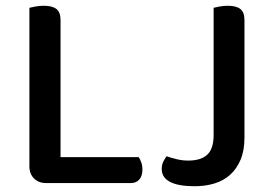

<svg xmlns="http://www.w3.org/2000/svg" viewBox="-20 -634 950 666"><path d="M140 1Q114 1 98 -15Q82 -31 82 -57V-607Q90 -609 103.5 -611.5Q117 -614 132 -614Q161 -614 175.5 -603Q190 -592 190 -564V-89H461Q466 -82 470 -71Q474 -60 474 -46Q474 -23 463 -11Q452 1 434 1ZM633 -77Q677 -77 699 -97.5Q721 -118 721 -166V-607Q728 -609 742 -611.5Q756 -614 770 -614Q799 -614 813.5 -603Q828 -592 828 -564V-157Q828 -112 814.5 -80Q801 -48 778 -27.5Q755 -7 723.5 2.5Q692 12 655 12Q599 12 570 -3Q541 -18 541 -48Q541 -63 547 -74.5Q553 -86 558 -92Q575 -86 594 -81.5Q613 -77 633 -77Z"/></svg>

Font: Baloo 2 Medium
Style: Regular
Weight: 500
Designer: Sarang Kulkarni and Ek Type
Foundry: Ek Type
Version: Version 1.640;hotconv 1.0.111;makeotfexe 2.5.65597; ttfautoh